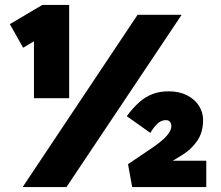

<svg xmlns="http://www.w3.org/2000/svg" viewBox="-20 -760 898 780"><path d="M118 -361V-666L144 -608L74 -566L20 -662L152 -740H261V-361H190Q173 -361 155.5 -361Q138 -361 118 -361ZM72 0 539 -700H718L250 0ZM517 0 500 -93 605 -164Q625 -178 641 -192Q657 -206 666.5 -220.5Q676 -235 676 -247Q676 -258 670.5 -265Q665 -272 654 -272Q633 -272 616.5 -254.5Q600 -237 591 -220L495 -288Q520 -322 545.5 -344.5Q571 -367 600 -378Q629 -389 665 -389Q708 -389 739.5 -373Q771 -357 788 -330.5Q805 -304 805 -273Q805 -224 783 -190.5Q761 -157 726 -134Q691 -111 654 -92L610 -70V-107H818V0Z"/></svg>

Font: Lexend Deca Black
Style: Regular
Weight: 900
Designer: Bonnie Shaver-Troup, Thomas Jockin
Foundry: Lexend
Version: Version 1.007